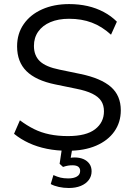

<svg xmlns="http://www.w3.org/2000/svg" viewBox="-20 -734 655 946"><path d="M314.7 8.9Q259.7 8.9 211.3 -0.8Q162.9 -10.6 122.3 -29.4Q81.7 -48.2 49.2 -74.8L78.1 -141.3Q112.2 -115.7 147.6 -98.1Q183 -80.5 224.3 -72Q265.5 -63.5 314.7 -63.5Q404.8 -63.5 448.5 -97.2Q492.2 -130.9 492.2 -185.6Q492.2 -215.5 478.6 -236.5Q464.9 -257.5 434.6 -272.4Q404.3 -287.3 355.3 -296.9L251.2 -318.3Q156.7 -337.8 110.5 -383.4Q64.2 -429.1 64.2 -505.5Q64.2 -568.3 96.9 -615.2Q129.5 -662.1 187.5 -688Q245.5 -713.9 320.7 -713.9Q368.7 -713.9 411.6 -704.2Q454.5 -694.4 491.2 -674.8Q527.9 -655.3 555.9 -627.2L527 -563Q482.3 -603.8 432.3 -622.6Q382.3 -641.5 320.2 -641.5Q267.3 -641.5 228.5 -625Q189.7 -608.6 168.4 -578.4Q147.2 -548.3 147.2 -507.8Q147.2 -460.2 176.5 -432.3Q205.8 -404.4 273.4 -390.9L377.1 -369.4Q477.7 -348.4 526.4 -305.8Q575.2 -263.2 575.2 -190.3Q575.2 -131.6 543.6 -86.5Q512 -41.4 453.5 -16.2Q394.9 8.9 314.7 8.9ZM319.2 192.3Q293.4 192.3 269.9 187.1Q246.3 181.9 230 172.9L243.2 128.6Q261.7 137.1 277.9 141.1Q294.1 145.1 316.7 145.1Q343.2 145.1 359 135.7Q374.9 126.4 374.9 108.2Q374.9 95.1 365.9 87.7Q356.8 80.4 336.8 80.4Q326.3 80.4 316 81.9Q305.7 83.5 290.5 88.5L273.7 73.2L287.7 -20H339.3L326.3 55.5L301.8 49.2Q313.8 45.8 325.5 43.8Q337.2 41.8 347.2 41.8Q372 41.8 390.7 49.7Q409.4 57.7 420.4 72.9Q431.3 88.1 431.3 110.1Q431.3 134.5 417.1 153.2Q402.9 171.9 377.8 182.1Q352.6 192.3 319.2 192.3Z"/></svg>

Font: Nunito Sans 12pt ExtraLight
Style: Regular
Weight: 200
Version: Version 3.101;gftools[0.9.27]